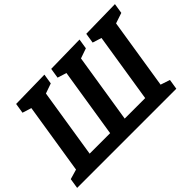

<svg xmlns="http://www.w3.org/2000/svg" viewBox="-123 -1007 1310 1310"><g transform="rotate(-45 532.5 -352.0)"><path d="M-2.2 0 9.3 -73 97.6 -98.6 78.3 -78.3 164.3 -620.5 179.8 -600.2 96.9 -626.3 108.5 -699.3 386.3 -704.3 374.7 -631.3 288.2 -600.9 305 -621.2 218.8 -76.1 207 -104.9H450L416.4 -76.1L502.7 -620.5L517.9 -600.2L435.3 -626.3L446.9 -699.3L725 -704.3L713.4 -631.3L626.2 -600.9L643.4 -621.2L557.1 -76.4L545 -104.9H786.7L754.8 -76.4L841 -621.2L856.3 -600.2L773.7 -626.3L785.2 -699.3L1066.8 -704.3L1055.2 -631.3L964.6 -600.9L981.8 -621.9L895.8 -78.3L887.1 -99.3L966.3 -73L954.7 0Z"/></g></svg>

Font: Bitter Thin
Style: Italic
Weight: 100
Italic angle: -9°
Designer: Sol Matas, and Bitter project Authors
Foundry: Sol Matas
Version: Version 2.002